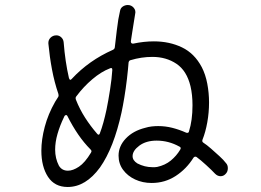

<svg xmlns="http://www.w3.org/2000/svg" viewBox="-20 -744 1040 766"><path d="M250 2Q198 2 171.5 -38.5Q145 -79 145 -143Q145 -187 158.5 -238Q172 -289 200 -338L212 -357Q215 -362 213 -369Q197 -416 187.5 -466.5Q178 -517 173 -570Q172 -584 181.5 -593.5Q191 -603 205 -603Q216 -603 224.5 -595Q233 -587 234 -575Q240 -498 255 -433Q259 -420 267 -430Q335 -503 430 -545Q437 -548 438 -555Q443 -597 446 -623Q449 -649 452 -666.5Q455 -684 459 -701Q461 -712 470 -718Q479 -724 490 -724Q504 -724 513.5 -713Q523 -702 519 -687Q518 -680 514.5 -659Q511 -638 507.5 -615Q504 -592 502 -579Q502 -569 512 -570Q554 -579 594 -579Q656 -579 706 -555Q756 -531 785 -476Q800 -447 807 -410Q814 -373 814 -335Q814 -295 807 -256Q800 -217 788 -187Q785 -179 791 -175Q805 -166 822 -151Q839 -136 855.5 -121Q872 -106 881 -94Q889 -86 889 -73Q889 -58 879 -49Q871 -41 860 -41Q848 -41 838 -51Q825 -65 802.5 -85.5Q780 -106 765 -117Q763 -119 759 -119Q755 -119 752 -115Q724 -70 681 -42Q638 -14 585 -14Q549 -14 519 -28Q489 -42 471 -66.5Q453 -91 453 -123Q453 -161 482 -191.5Q511 -222 559 -234Q572 -238 585 -239.5Q598 -241 611 -241Q640 -241 667.5 -234Q695 -227 722 -215Q724 -214 727 -214Q733 -214 734 -220Q748 -264 748 -324Q748 -366 740 -400Q725 -462 684 -489.5Q643 -517 588 -517Q544 -517 501 -504Q495 -503 493 -495Q491 -468 486.5 -429.5Q482 -391 476 -355Q470 -319 465 -296Q434 -154 379 -76Q322 2 250 2ZM367 -211Q374 -202 378 -211Q386 -232 392.5 -255.5Q399 -279 405 -307Q412 -341 419 -386Q426 -431 428 -464V-466Q428 -476 418 -471Q384 -458 348.5 -428Q313 -398 284 -359Q280 -354 283 -346Q298 -308 319.5 -274.5Q341 -241 367 -211ZM215 -83Q227 -63 251 -63Q271 -63 295 -79Q319 -95 343 -135Q345 -139 345 -141Q345 -144 341 -148Q315 -174 292 -207.5Q269 -241 249 -281Q247 -285 244 -285Q238 -285 235 -276Q219 -243 209.5 -210Q200 -177 200 -147Q200 -112 215 -83ZM607 -78Q639 -85 661.5 -103.5Q684 -122 699 -147Q701 -151 701 -152Q701 -157 696 -159Q653 -183 605 -183Q563 -183 536 -163Q509 -143 509 -121Q509 -104 528 -92Q557 -77 588 -77Q593 -77 598 -77Q603 -77 607 -78Z"/></svg>

Font: Kiwi Maru Light
Style: Regular
Weight: 300
Designer: Hiroki-Chan
Version: Version 1.100